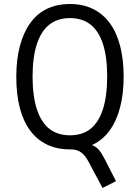

<svg xmlns="http://www.w3.org/2000/svg" viewBox="-20 -734 695 955"><path d="M490 201 418 66Q404 40 384 24.5Q364 9 331 9L392 -18Q419 -18 437.5 -12Q456 -6 470 9.5Q484 25 498 52L557 167ZM328 9Q264 9 214.5 -14.5Q165 -38 130.5 -84Q96 -130 78.5 -197.5Q61 -265 61 -352Q61 -438 79 -505.5Q97 -573 131 -620Q165 -667 214.5 -690.5Q264 -714 328 -714Q392 -714 441.5 -690Q491 -666 525 -620.5Q559 -575 577 -507.5Q595 -440 595 -353Q595 -266 577 -198.5Q559 -131 525 -84.5Q491 -38 441.5 -14.5Q392 9 328 9ZM328 -61Q390 -61 430.5 -93.5Q471 -126 492 -191Q513 -256 513 -353Q513 -451 492 -515.5Q471 -580 430 -612Q389 -644 328 -644Q267 -644 226 -612Q185 -580 163.5 -515Q142 -450 142 -352Q142 -256 163.5 -190.5Q185 -125 226 -93Q267 -61 328 -61Z"/></svg>

Font: Nunito Sans 10pt Condensed
Style: Regular
Weight: 400
Width: 3
Designer: Vernon Adams
Foundry: Vernon Adams
Version: Version 3.101;gftools[0.9.27]